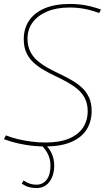

<svg xmlns="http://www.w3.org/2000/svg" viewBox="-26 -730 543 970"><path d="M484 -682 475 -664Q438 -678 402 -685Q366 -692 325 -692Q260 -692 212.5 -672Q165 -652 139 -617Q113 -582 113 -535Q113 -498 126.5 -470.5Q140 -443 163.5 -423Q187 -403 216 -387Q245 -371 275.5 -356.5Q306 -342 335 -325.5Q364 -309 387 -288Q410 -267 423.5 -238Q437 -209 437 -170Q437 -116 411.5 -75.5Q386 -35 333.5 -12.5Q281 10 200 10Q150 10 96 0.5Q42 -9 -6 -27L4 -46Q31 -35 64.5 -27Q98 -19 134 -14.5Q170 -10 204 -10Q276 -10 323 -30Q370 -50 393.5 -85.5Q417 -121 417 -168Q417 -205 403.5 -232Q390 -259 367 -278.5Q344 -298 315.5 -314Q287 -330 256 -344.5Q225 -359 196.5 -375.5Q168 -392 144.5 -413Q121 -434 107.5 -463Q94 -492 94 -532Q94 -586 121 -626Q148 -666 200 -688Q252 -710 328 -710Q357 -710 381.5 -707Q406 -704 431 -698Q456 -692 484 -682ZM84 198 93 182Q110 193 125 198Q140 203 158 203Q191 203 210 177.5Q229 152 229 107Q229 77 217 50.5Q205 24 179 0H202Q223 18 235.5 46Q248 74 248 107Q248 137 238 163Q228 189 208 204.5Q188 220 159 220Q137 220 119.5 215Q102 210 84 198Z"/></svg>

Font: Georama ExtraCondensed Thin Thin
Style: Italic
Weight: 250
Italic angle: -9°
Version: Version 1.001